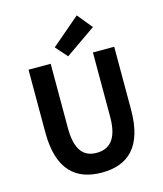

<svg xmlns="http://www.w3.org/2000/svg" viewBox="-129 -974 916 1080"><g transform="rotate(-15 329.5 -433.5)"><path d="M80 -288C80 -72 178 12 330 12C483 12 579 -72 579 -288V-654H455V-279C455 -147 403 -103 330 -103C258 -103 209 -147 209 -279V-654H80ZM315 -669 492 -792 421 -879 255 -737Z"/></g></svg>

Font: Source Sans Pro SemBd
Style: Regular
Weight: 700
Designer: Paul D. Hunt
Foundry: Adobe Systems Incorporated
Version: Version 2.020;PS 2.0;hotconv 1.0.86;makeotf.lib2.5.63406